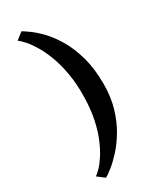

<svg xmlns="http://www.w3.org/2000/svg" viewBox="-254 -904 949 1162"><g transform="rotate(-30 221.0 -323.0)"><path d="M389.5 -311Q389.5 -218.5 367 -143.8Q344.5 -69 309.8 -11Q275 47 237 88.2Q199 129.5 166.8 154.8Q134.5 180 118 189L69 151Q83 142 104.5 119.8Q126 97.5 149.8 60.8Q173.5 24 195.2 -27.5Q217 -79 231.2 -146.2Q245.5 -213.5 247.5 -297Q250 -387.5 237.2 -461.5Q224.5 -535.5 203.2 -592.8Q182 -650 157 -691.8Q132 -733.5 108.5 -759.8Q85 -786 69.5 -797L118 -835Q132.5 -826.5 164 -804Q195.5 -781.5 233.8 -741.8Q272 -702 307.5 -642.2Q343 -582.5 366.2 -500.5Q389.5 -418.5 389.5 -311Z"/></g></svg>

Font: Merriweather 36pt ExtraBold
Style: Regular
Weight: 800
Designer: Eben Sorkin
Foundry: Eben Sorkin
Version: Version 2.100